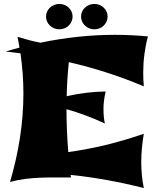

<svg xmlns="http://www.w3.org/2000/svg" viewBox="-20 -904 793 976"><path d="M341 -2C340 -6 339 -11 339 -15C465 -2 589 21 711 52C702 8 698 -36 698 -80C698 -128 703 -176 711 -224C581 -179 453 -148 327 -131C321 -205 318 -281 318 -349C385 -330 450 -306 513 -276C508 -300 506 -324 506 -348C506 -379 510 -409 517 -439C451 -438 385 -430 319 -415C320 -472 324 -531 330 -588C461 -558 588 -517 711 -465C709 -488 708 -511 708 -534C708 -597 716 -659 732 -719C676 -724 620 -727 565 -727C437 -727 311 -713 186 -687C146 -694 108 -705 69 -717C73 -698 76 -680 79 -662C56 -656 32 -649 9 -642L84 -633C94 -565 99 -496 99 -428C99 -279 75 -129 31 21C131 -7 234 -1 341 -2ZM349 -820C349 -855 319 -884 282 -884C244 -884 214 -855 214 -820C214 -784 244 -755 282 -755C319 -755 349 -784 349 -820ZM527 -820C527 -855 497 -884 460 -884C422 -884 392 -855 392 -820C392 -784 422 -755 460 -755C497 -755 527 -784 527 -820Z"/></svg>

Font: Shojumaru
Style: Regular
Weight: 400
Designer: Astigmatic (AOETI)
Foundry: Astigmatic (AOETI)
Version: Version 1.000